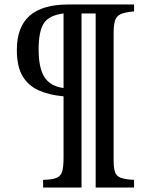

<svg xmlns="http://www.w3.org/2000/svg" viewBox="-20 -677 677 855"><path d="M343 158H172V124Q213 123 232 115Q251 107 257 86.5Q263 66 263 25V-248Q198 -254 151.5 -275Q105 -296 80 -339Q55 -382 55 -454Q55 -557 112 -607Q169 -657 284 -657H577V-626Q537 -623 517.5 -614Q498 -605 492 -584.5Q486 -564 486 -528V37Q486 71 492 89Q498 107 517.5 114.5Q537 122 577 124V158H406V-617H343ZM263 -285V-617Q198 -609 175 -573Q152 -537 152 -457Q152 -374 178 -333.5Q204 -293 263 -285Z"/></svg>

Font: STIX Two Text Medium
Style: Regular
Weight: 500
Designer: Ross Mills, John Hudson & Paul Hanslow, Tiro Typeworks Ltd; with prior portions MicroPress Inc., and Coen Hoffman.
Foundry: Tiro Typeworks Ltd
Version: Version 2.13 b171